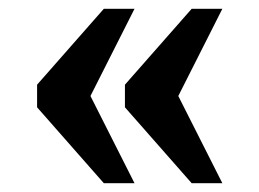

<svg xmlns="http://www.w3.org/2000/svg" viewBox="-20 -490 594 440"><path d="M419.3 -70.1 266.3 -244.1V-295.9L419.3 -469.9H489.6L388.6 -270L489.6 -70.1ZM218 -70.1 65 -244.1V-295.9L218 -469.9H288.3L187.3 -270L288.3 -70.1Z"/></svg>

Font: Noto Serif Gurmukhi
Style: Regular
Weight: 400
Designer: Vaibhav Singh and the Monotype Design Team
Foundry: Monotype Imaging Inc.
Version: Version 2.003